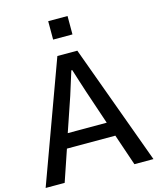

<svg xmlns="http://www.w3.org/2000/svg" viewBox="-144 -1075 960 1171"><g transform="rotate(-15 336.5 -489.5)"><path d="M274.4 -862.3V-978.5H396.5V-862.3ZM212.9 -288.1H459L386.7 -502.9Q380.9 -520.5 363.8 -573.7Q346.7 -627 338.9 -652.3H333Q321.3 -614.3 286.1 -502.9ZM-3.9 0 273.4 -758.8H399.4L676.8 0H556.6L489.3 -198.2H183.6L116.2 0Z"/></g></svg>

Font: Gothic A1 SemiBold
Style: Regular
Weight: 600
Version: Version 2.50